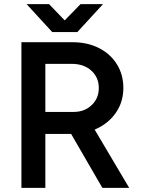

<svg xmlns="http://www.w3.org/2000/svg" viewBox="-20 -903 677 923"><path d="M83 -700H330Q400 -700 455.5 -672Q511 -644 542 -594Q573 -544 573 -480Q573 -412 536 -359.5Q499 -307 435 -280L601 0H472L322 -259H198V0H83ZM335 -365Q386 -365 420.5 -397.5Q455 -430 455 -480Q455 -531 419 -563.5Q383 -596 325 -596H198V-365ZM108 -883H216L291 -805L367 -883H475L352 -749H231Z"/></svg>

Font: Oak Sans SemiBold
Style: Regular
Weight: 600
Designer: Erik Kennedy, Walven
Foundry: Erik Kennedy, Walven
Version: Version 1.000